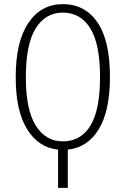

<svg xmlns="http://www.w3.org/2000/svg" viewBox="-20 -714 608 929"><path d="M308 10V195H261V10Q166 0 111 -89Q56 -178 56 -340Q56 -513 117.5 -603.5Q179 -694 284 -694Q391 -694 451.5 -606Q512 -518 512 -341Q512 -178 458 -89Q404 0 308 10ZM464 -341Q464 -502 416.5 -577.5Q369 -653 284 -653Q200 -653 152.5 -576.5Q105 -500 105 -340Q105 -183 153 -106.5Q201 -30 284 -30Q371 -30 417.5 -106Q464 -182 464 -341Z"/></svg>

Font: Fira Sans Extra Condensed ExtraLight
Style: Regular
Weight: 275
Width: 1
Designer: Carrois Corporate & Edenspiekermann AG
Foundry: Carrois Corporate GbR & Edenspiekermann AG
Version: Version 4.203